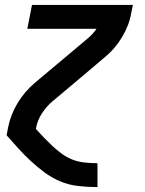

<svg xmlns="http://www.w3.org/2000/svg" viewBox="-20 -550 590 780"><path d="M375 210Q335 210 296.5 205.5Q258 201 224 186.5Q190 172 161 150.5Q132 129 105.5 104.5Q79 80 55 53.5Q31 27 7 0L13 -33Q18 -58 27.5 -82.5Q37 -107 51 -130.5Q65 -154 82.5 -174.5Q100 -195 121 -213L333 -391Q344 -400 354 -410.5Q364 -421 372 -433H91L110 -530H520L513 -497Q509 -472 499.5 -447.5Q490 -423 476 -399.5Q462 -376 444.5 -355.5Q427 -335 405 -317L300 -228L194 -139Q169 -118 151 -90.5Q133 -63 127 -33L126 -26Q142 -8 159 9.5Q176 27 193.5 43.5Q211 60 231 74.5Q251 89 273.5 98Q296 107 322 110Q348 113 375 113H376V210Z"/></svg>

Font: Lode Term
Style: Bold Italic
Weight: 700
Italic angle: -11°
Monospace: yes
Designer: Belleve Invis
Foundry: Belleve Invis
Version: Version 29.2.0